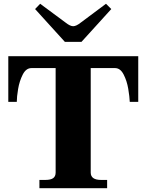

<svg xmlns="http://www.w3.org/2000/svg" viewBox="-20 -998 777 1018"><path d="M166 -950 193 -978 328 -878Q352 -859 368 -859Q384 -859 408 -878L542 -978L570 -950L412 -776H324ZM189 -44H220Q249 -44 262 -53.5Q275 -63 275 -83V-637H147Q118 -637 100.5 -602.5Q83 -568 76 -526Q69 -484 69 -458H24V-700H713V-458H668Q667 -485 660 -527Q653 -569 635.5 -603Q618 -637 590 -637H461V-83Q461 -44 516 -44H548V0H189Z"/></svg>

Font: Taviraj
Style: Bold
Weight: 700
Designer: Katatrad Team
Foundry: CadsonDemak
Version: Version 1.001